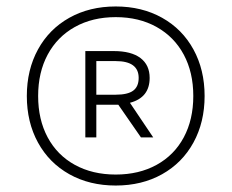

<svg xmlns="http://www.w3.org/2000/svg" viewBox="-20 -695 717 594"><path d="M613 -398Q613 -317 578.5 -254Q544 -191 481.5 -156Q419 -121 338 -121Q257 -121 194.5 -156Q132 -191 97.5 -254Q63 -317 63 -398Q63 -479 97.5 -542Q132 -605 194.5 -640Q257 -675 338 -675Q419 -675 481.5 -640Q544 -605 578.5 -542Q613 -479 613 -398ZM578 -398Q578 -471 548.5 -526Q519 -581 464.5 -611.5Q410 -642 338 -642Q266 -642 211.5 -611.5Q157 -581 127.5 -526Q98 -471 98 -398Q98 -325 127.5 -270Q157 -215 211.5 -185Q266 -155 338 -155Q410 -155 464.5 -185Q519 -215 548.5 -270Q578 -325 578 -398ZM382 -377 454 -270H416L346 -371H332H278V-270H244V-537H332Q386 -537 414.5 -515.5Q443 -494 443 -454Q443 -393 382 -377ZM338 -402Q375 -402 392 -414.5Q409 -427 409 -454Q409 -506 338 -506H278V-402Z"/></svg>

Font: KaputaLibre
Style: Regular
Weight: 400
Designer: Multiple designers
Foundry: Textual
Version: Version 2.900